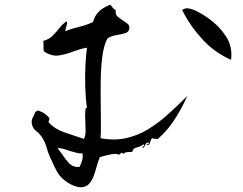

<svg xmlns="http://www.w3.org/2000/svg" viewBox="-20 -753 1040 821"><path d="M781 -343Q761 -296 728.5 -245Q696 -194 655 -159Q653 -159 650 -159Q645 -159 640 -159.5Q635 -160 633 -162Q628 -161 626 -156.5Q624 -152 623 -148Q621 -141 618.5 -136.5Q616 -132 607 -133Q607 -136 612 -137Q618 -139 617 -143Q608 -144 605 -140Q602 -136 600 -131Q598 -128 596.5 -125Q595 -122 591 -120Q587 -122 592 -126Q600 -132 594 -136Q581 -126 564.5 -122.5Q548 -119 546 -104Q543 -103 534 -103Q526 -103 518.5 -101.5Q511 -100 510 -94Q503 -100 500 -99.5Q497 -99 494 -95Q490 -93 488 -91Q478 -98 454.5 -93Q431 -88 414 -83Q409 -82 407 -81Q399 -63 393.5 -41.5Q388 -20 380.5 0Q373 20 360.5 33.5Q348 47 326 48Q313 48 294.5 40.5Q276 33 260 21Q244 9 236 -1Q223 -18 213.5 -39Q204 -60 194 -81Q185 -101 179 -123Q173 -145 162 -162Q152 -179 136 -191.5Q120 -204 117 -220Q114 -234 117 -242.5Q120 -251 124 -258Q126 -262 128 -266Q130 -270 130 -275Q138 -275 139 -281Q156 -277 168.5 -268.5Q181 -260 191 -249Q192 -244 190 -240Q187 -235 188 -230Q214 -201 255.5 -187Q297 -173 339 -159Q346 -173 346 -192Q346 -211 345 -231Q344 -246 344 -260.5Q344 -275 346 -288Q347 -293 349 -292Q350 -291 352 -291Q346 -331 344.5 -381Q343 -431 345.5 -477Q348 -523 352 -549Q337 -547 322.5 -542.5Q308 -538 294 -533Q263 -521 232.5 -516Q202 -511 168 -533Q166 -538 166 -544Q166 -550 166 -556Q166 -562 166 -567.5Q166 -573 165 -578Q190 -585 205 -600Q220 -615 233.5 -632.5Q247 -650 265 -662Q268 -657 266.5 -650.5Q265 -644 263 -637Q262 -632 260.5 -628Q259 -624 259 -620Q288 -631 319.5 -638.5Q351 -646 378 -659Q386 -689 405.5 -706Q425 -723 452 -733Q457 -727 462 -720Q467 -713 475 -710Q472 -692 482.5 -682.5Q493 -673 505 -666Q516 -659 525 -652Q534 -645 533 -633Q532 -616 515 -611Q498 -606 476 -602.5Q454 -599 439 -588Q423 -557 417 -507Q411 -457 410.5 -398.5Q410 -340 411 -286Q411 -249 411.5 -217Q412 -185 410 -162Q469 -151 520 -162.5Q571 -174 614.5 -201Q658 -228 697 -263Q736 -298 771 -333Q774 -336 776.5 -338.5Q779 -341 781 -343ZM968 -497Q896 -529 843.5 -587Q791 -645 759 -710Q771 -721 791.5 -716Q812 -711 835 -698Q858 -685 875 -672Q919 -640 947 -596.5Q975 -553 968 -497ZM333 -97Q320 -96 306 -100Q292 -104 277 -108Q264 -113 251 -116.5Q238 -120 226 -120Q230 -115 234 -109Q238 -103 243 -97Q257 -75 274.5 -56Q292 -37 320 -39Q326 -51 330.5 -64.5Q335 -78 333 -97Z"/></svg>

Font: Yuji Mai
Style: Regular
Weight: 400
Designer: Kataoka Yuji
Foundry: Kinuta Font Factory
Version: Version 3.002